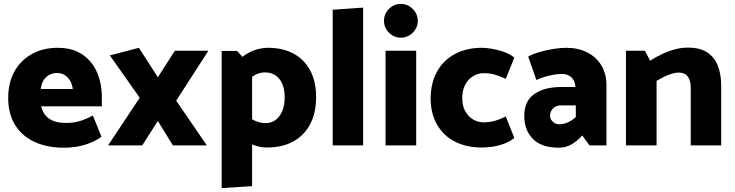

<svg xmlns="http://www.w3.org/2000/svg" viewBox="-20 -745 3765 984"><path d="M502 -200V-247Q502 -316 477.5 -373.5Q453 -431 402.5 -465.5Q352 -500 275 -500Q201 -500 144 -468.5Q87 -437 54.5 -379.5Q22 -322 22 -242Q22 -163 56.5 -106Q91 -49 155.5 -18.5Q220 12 308 12Q349 12 385 4.5Q421 -3 450.5 -16Q480 -29 500 -44L456 -153Q429 -138 395.5 -126.5Q362 -115 319 -115Q279 -115 253 -125.5Q227 -136 212 -155Q197 -174 191 -200ZM189 -289Q192 -315 203 -333Q214 -351 232 -361Q250 -371 271 -371Q295 -371 312 -360Q329 -349 339.5 -331Q350 -313 353 -289Z M709 0 789 -125 866 0H1040L883 -229L1048 -485H876L789 -349L692 -500L543 -461L696 -244L534 0Z M1272 209V-399L1195 -484H1116V219ZM1221 -309Q1253 -340 1280.5 -357Q1308 -374 1337 -374Q1370 -374 1392.5 -358.5Q1415 -343 1427 -314.5Q1439 -286 1439 -246Q1439 -207 1427 -177Q1415 -147 1393 -130.5Q1371 -114 1341 -114Q1311 -114 1281.5 -128.5Q1252 -143 1221 -176L1177 -79Q1198 -51 1226.5 -30.5Q1255 -10 1286.5 0.5Q1318 11 1347 11Q1426 11 1482 -19.5Q1538 -50 1569 -107.5Q1600 -165 1600 -247Q1600 -329 1569 -385.5Q1538 -442 1483 -471Q1428 -500 1354 -500Q1318 -500 1285 -488Q1252 -476 1224.5 -455.5Q1197 -435 1177 -410Z M1841 0V-706L1685 -695V0Z M2113 0V-485H1956V0ZM2034 -552Q2070 -552 2095.5 -577.5Q2121 -603 2121 -638Q2121 -674 2095 -699.5Q2069 -725 2034 -725Q1999 -725 1973.5 -699.5Q1948 -674 1948 -638Q1948 -603 1973.5 -577.5Q1999 -552 2034 -552Z M2572 -148Q2540 -132 2513.5 -125Q2487 -118 2459 -118Q2429 -118 2403.5 -133.5Q2378 -149 2363.5 -176.5Q2349 -204 2349 -242Q2349 -281 2363.5 -309.5Q2378 -338 2403.5 -354Q2429 -370 2459 -370Q2489 -370 2514.5 -363Q2540 -356 2572 -341L2616 -450Q2590 -470 2558.5 -480.5Q2527 -491 2498 -495.5Q2469 -500 2449 -500Q2371 -500 2312 -468.5Q2253 -437 2220.5 -379.5Q2188 -322 2187 -242Q2187 -163 2220 -106Q2253 -49 2312 -19Q2371 11 2449 11Q2470 11 2499 7.5Q2528 4 2559.5 -7Q2591 -18 2616 -38Z M2799 -152Q2799 -173 2814 -189Q2829 -205 2855 -205H2931V-145Q2911 -127 2889 -117.5Q2867 -108 2846 -108Q2833 -108 2822.5 -114Q2812 -120 2805.5 -130Q2799 -140 2799 -152ZM2729 -335Q2756 -348 2793 -357Q2830 -366 2860 -366Q2889 -366 2907.5 -349.5Q2926 -333 2929 -302L2930 -299H2854Q2771 -299 2719 -263.5Q2667 -228 2667 -151Q2667 -78 2711 -33Q2755 12 2845 12Q2879 12 2909 -5Q2939 -22 2964 -51L3001 0H3088V-309Q3088 -366 3062.5 -409Q3037 -452 2990.5 -476Q2944 -500 2882 -500Q2852 -500 2814.5 -494Q2777 -488 2743.5 -478Q2710 -468 2687 -455Z M3345 0V-331Q3361 -340 3380.5 -350Q3400 -360 3420.5 -366.5Q3441 -373 3459 -373Q3490 -373 3505 -352.5Q3520 -332 3520 -297V0H3676V-308Q3676 -363 3659.5 -406.5Q3643 -450 3606 -475.5Q3569 -501 3505 -501Q3472 -501 3438.5 -492Q3405 -483 3372.5 -467.5Q3340 -452 3312 -434L3285 -485H3188V0Z"/></svg>

Font: Catamaran ExtraBold
Style: Regular
Weight: 800
Designer: Pria Ravichandran
Version: Version 2.000